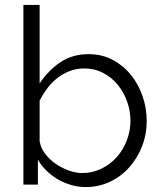

<svg xmlns="http://www.w3.org/2000/svg" viewBox="-20 -750 656 780"><path d="M328 10Q298 10 269 1.5Q240 -7 215 -21.5Q190 -36 169 -56.5Q148 -77 134 -101V0H75V-730H141V-411Q176 -464 225 -497Q274 -530 340 -530Q395 -530 438.5 -506.5Q482 -483 512.5 -445Q543 -407 559.5 -358.5Q576 -310 576 -259Q576 -204 557 -155.5Q538 -107 505 -70Q472 -33 426.5 -11.5Q381 10 328 10ZM314 -47Q356 -47 392.5 -65Q429 -83 455 -112.5Q481 -142 495.5 -180.5Q510 -219 510 -259Q510 -300 496 -338.5Q482 -377 457.5 -406.5Q433 -436 398.5 -454Q364 -472 322 -472Q291 -472 263.5 -461.5Q236 -451 213 -433Q190 -415 172 -391Q154 -367 141 -341V-177Q145 -150 162.5 -126.5Q180 -103 205 -85.5Q230 -68 259 -57.5Q288 -47 314 -47Z"/></svg>

Font: Rising Sun Light
Style: Regular
Weight: 300
Designer: Matt McInerney, Pablo Impallari, Rodrigo Fuenzalida (Raleway font), Stephen Hutchings (Greek), Cristiano Sobral (main ch
Foundry: The Rising Sun Project Authors
Version: Version 4.327; ttfautohint (v1.8.4.7-5d5b-dirty)